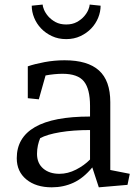

<svg xmlns="http://www.w3.org/2000/svg" viewBox="-20 -802 602 833"><path d="M458.5 -64.5 543 -47.9 533.2 0 408.7 10.7 380.4 -75.7Q342.3 -29.3 298.8 -9.3Q255.4 10.7 204.6 10.7Q136.2 10.7 94.5 -23.4Q52.7 -57.6 52.7 -115.7Q52.7 -205.1 131.8 -250.7Q210.9 -296.4 370.6 -296.4V-342.8Q370.6 -416 344 -449Q317.4 -481.9 251 -481.9Q235.4 -481.9 215.1 -480Q194.8 -478 177.7 -474.6L148.4 -371.1L100.6 -376V-514.2Q129.9 -524.4 173.1 -532.5Q216.3 -540.5 260.3 -540.5Q360.4 -540.5 409.4 -496.3Q458.5 -452.1 458.5 -358.9ZM370.6 -237.8Q297.4 -237.8 240.7 -228.3Q184.1 -218.8 154.3 -202.6Q148.4 -189 144.5 -171.4Q140.6 -153.8 140.6 -134.3Q140.6 -93.8 167.5 -70.8Q194.3 -47.9 237.8 -47.9Q274.4 -47.9 310.1 -66.2Q345.7 -84.5 370.6 -109.9ZM416.5 -777.3Q416.5 -751 406 -725.1Q395.5 -699.2 376 -678.7Q356.4 -658.2 328.9 -645.3Q301.3 -632.3 267.1 -632.3Q232.9 -632.3 205.3 -645.3Q177.7 -658.2 158.2 -678.7Q138.7 -699.2 128.2 -725.1Q117.7 -751 117.7 -777.3L165 -782.2Q165 -774.4 170.9 -760Q176.8 -745.6 189.2 -731.2Q201.7 -716.8 220.9 -706.3Q240.2 -695.8 267.1 -695.8Q293.9 -695.8 313.2 -706.3Q332.5 -716.8 345 -731.2Q357.4 -745.6 363.3 -760Q369.1 -774.4 369.1 -782.2Z"/></svg>

Font: Noticia Text
Style: Regular
Weight: 400
Designer: JM Sole
Foundry: JM Sole
Version: Version 1.003